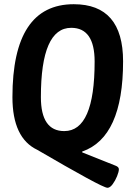

<svg xmlns="http://www.w3.org/2000/svg" viewBox="-20 -727 624 911"><path d="M490 164Q477 164 389 116Q301 68 157 -16Q39 -72 39 -266Q39 -707 330 -707Q564 -707 564 -436Q564 -75 370 -8V-4L528 59Q544 65 544 76Q544 88 535.5 109Q527 130 514.5 147Q502 164 490 164ZM285 -105Q429 -105 429 -435Q429 -595 318 -595Q174 -595 174 -266Q174 -105 285 -105Z"/></svg>

Font: Asap Condensed Condensed SemiBold
Style: Italic
Weight: 600
Width: 3
Italic angle: -6°
Designer: Pablo Cosgaya
Foundry: Omnibus-Type
Version: Version 3.001; ttfautohint (v1.8.4.7-5d5b)